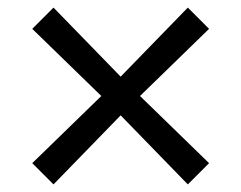

<svg xmlns="http://www.w3.org/2000/svg" viewBox="-20 -508 636 506"><path d="M65 -78 247 -255 65 -432 121 -488 298 -306 475 -488 531 -432 349 -255 531 -78 475 -22 298 -204 121 -22Z"/></svg>

Font: Jost
Style: Regular
Weight: 400
Version: Version 3.710